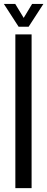

<svg xmlns="http://www.w3.org/2000/svg" viewBox="-20 -979 246 999"><path d="M59.9 0V-800H144.4V0ZM76.8 -840 0 -958.7H59.2L103.3 -885.9L147.1 -958.7H205.9L129 -840Z"/></svg>

Font: Big Shoulders Stencil Text SC Thin
Style: Regular
Weight: 100
Designer: Patric King
Foundry: XO Type Co
Version: Version 2.001